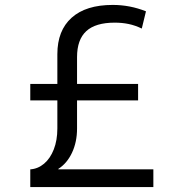

<svg xmlns="http://www.w3.org/2000/svg" viewBox="-20 -760 716 780"><path d="M103 -72Q134 -74 159 -95Q184 -116 198.5 -153Q213 -190 213 -238V-540Q213 -636 271 -688Q329 -740 438 -740Q508 -740 573 -714L556 -644Q529 -657 502.5 -662.5Q476 -668 446 -668Q368 -668 330.5 -633.5Q293 -599 293 -528V-238Q293 -183 272.5 -139.5Q252 -96 217 -74V-72H603V0H103ZM103 -352V-419H541V-352Z"/></svg>

Font: M PLUS 2 Thin
Style: Regular
Weight: 400
Version: Version 1.001